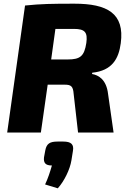

<svg xmlns="http://www.w3.org/2000/svg" viewBox="-20 -720 696 1043"><path d="M636 -485C658 -648 562 -700 384 -700C264 -700 202 -699 116 -690L19 0H202L239 -260H332C365 -260 377 -252 380 -211L404 0H597L567 -210C558 -288 515 -312 480 -318L481 -325C589 -336 625 -401 636 -485ZM449 -487C438 -415 416 -397 348 -397H258L281 -563H381C441 -563 457 -545 449 -487ZM324 49H293C251 49 233 60 226 97L219 135C216 164 226 179 262 179C252 214 241 248 225 282L294 303C329 264 360 201 368 151L376 101C383 64 366 49 324 49Z"/></svg>

Font: Exo 2 Extra Bold
Style: Italic
Weight: 800
Italic angle: -8°
Designer: Natanael Gama
Version: Version 1.001;PS 001.001;hotconv 1.0.88;makeotf.lib2.5.64775